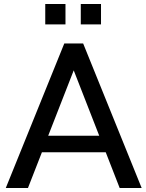

<svg xmlns="http://www.w3.org/2000/svg" viewBox="-20 -935 728 955"><path d="M8.8 0 299.8 -718.8H393.6L684.6 0H575.2L505.9 -177.7H188.5L119.1 0ZM205.1 -813.5V-915H305.7V-813.5ZM219.7 -259.8H473.6L346.7 -585ZM381.8 -813.5V-915H482.4V-813.5Z"/></svg>

Font: Min Sans Medium
Style: Regular
Weight: 500
Designer: Jinseong-Kim, NotoSansCJK, Nunito
Foundry: Jinseong-Kim
Version: Version 1.400;Glyphs 3.1.2 (3151)